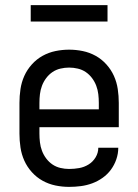

<svg xmlns="http://www.w3.org/2000/svg" viewBox="-20 -722 540 750"><path d="M250 8Q223 8 196.5 2.5Q170 -3 146.5 -16Q123 -29 104.5 -49.5Q86 -70 75 -94.5Q64 -119 60 -146Q56 -173 56 -200V-320Q56 -347 60 -374Q64 -401 75 -425.5Q86 -450 104.5 -470.5Q123 -491 146.5 -504Q170 -517 196.5 -522.5Q223 -528 250 -528Q277 -528 303.5 -522.5Q330 -517 353.5 -504Q377 -491 395.5 -470.5Q414 -450 425 -425.5Q436 -401 440 -374Q444 -347 444 -320V-225H134V-200Q134 -183 136 -166Q138 -149 144 -133Q150 -117 160.5 -103Q171 -89 185 -79.5Q199 -70 216 -66Q233 -62 250 -62Q270 -62 289.5 -65.5Q309 -69 326 -79.5Q343 -90 353.5 -107.5Q364 -125 364 -145H442Q442 -122 434.5 -100Q427 -78 413.5 -59.5Q400 -41 381 -27.5Q362 -14 340.5 -6Q319 2 296 5Q273 8 250 8ZM366 -295V-320Q366 -337 364 -354Q362 -371 356 -387Q350 -403 339.5 -417Q329 -431 315 -440.5Q301 -450 284 -454Q267 -458 250 -458Q233 -458 216 -454Q199 -450 185 -440.5Q171 -431 160.5 -417Q150 -403 144 -387Q138 -371 136 -354Q134 -337 134 -320V-295ZM400 -638H100V-702H400Z"/></svg>

Font: Iosevka srxl
Style: Regular
Weight: 400
Monospace: yes
Designer: Belleve Invis
Foundry: Belleve Invis
Version: Version 33.0.1; ttfautohint (v1.8.3)